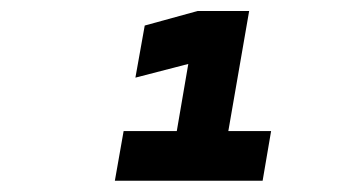

<svg xmlns="http://www.w3.org/2000/svg" viewBox="-20 -713 626 342"><path d="M184.6 -391.1 200.2 -479.5H294.9L315.4 -599.1L221.2 -574.7L237.8 -667.5L332 -693.4H423.8L386.7 -479.5H462.9L447.8 -391.1Z"/></svg>

Font: Cascadia Mono NF SemiBold
Style: Italic
Weight: 600
Italic angle: -10°
Monospace: yes
Designer: Aaron Bell
Foundry: Saja Typeworks
Version: Version 2404.023; ttfautohint (v1.8.4)